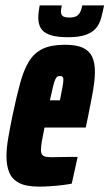

<svg xmlns="http://www.w3.org/2000/svg" viewBox="-20 -684 406 712"><path d="M124 8Q77 8 51 -5.5Q25 -19 14.5 -44Q4 -69 4 -105Q4 -134 10.5 -172Q17 -210 26 -254Q41 -325 54.5 -375Q68 -425 87.5 -456.5Q107 -488 138.5 -503Q170 -518 220 -518Q263 -518 287 -507Q311 -496 321.5 -474Q332 -452 332 -417Q332 -398 329 -375Q326 -352 320.5 -323Q315 -294 307 -254L298 -211H145Q138 -177 135 -159Q132 -141 132 -127Q132 -115 137 -109.5Q142 -104 151.5 -102.5Q161 -101 173 -101Q181 -101 198 -101.5Q215 -102 235 -102Q255 -102 268 -102L246 -3Q231 0 210.5 2.5Q190 5 167.5 6.5Q145 8 124 8ZM165 -312H202L205 -326Q210 -352 212.5 -366Q215 -380 215 -388Q215 -394 213.5 -397Q212 -400 209 -401Q206 -402 202 -402Q197 -402 193 -400Q189 -398 185 -389.5Q181 -381 176.5 -362.5Q172 -344 165 -312ZM232 -546Q188 -546 164 -555Q140 -564 131 -580Q122 -596 122 -618Q122 -629 123.5 -640Q125 -651 127 -664H209Q208 -658 207 -652Q206 -646 206 -641Q206 -631 212 -625Q218 -619 237 -619Q256 -619 265 -625Q274 -631 278.5 -641.5Q283 -652 285 -664H366Q361 -639 355 -617Q349 -595 336 -579.5Q323 -564 298.5 -555Q274 -546 232 -546Z"/></svg>

Font: Saira UltraCondensed Black
Style: Italic
Weight: 900
Width: 1
Italic angle: -12°
Designer: Hector Gatti with collaboration of the Omnibus-Type team
Foundry: Omnibus-Type
Version: Version 1.101